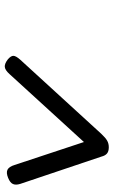

<svg xmlns="http://www.w3.org/2000/svg" viewBox="144 -1199 475 803"><g transform="rotate(90 381.5 -797.5)"><path d="M230 -645 540 -984Q556 -1001 568 -1008Q580 -1015 596 -1015Q613 -1015 622 -1007.5Q631 -1000 635 -984L749 -645Q755 -626 749.5 -614Q744 -602 724 -594Q702 -585 689.5 -591.5Q677 -598 670 -621L574 -911L290 -600Q273 -581 259.5 -580Q246 -579 228 -593Q213 -606 213.5 -616.5Q214 -627 230 -645Z"/></g></svg>

Font: Playwrite AU QLD
Style: Regular
Weight: 400
Designer: Veronika Burian, José Scaglione
Foundry: TypeTogether
Version: Version 1.002